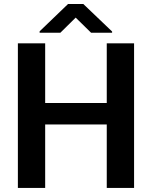

<svg xmlns="http://www.w3.org/2000/svg" viewBox="-20 -924 748 944"><path d="M202.1 -710.9V-417.5H504.9V-710.9H639.2V0H504.9V-312H202.1V0H67.9V-710.9ZM389.6 -904.3 531.2 -769V-763.2H427.7L352.1 -837.4L276.9 -763.2H174.8V-770L314.5 -904.3Z"/></svg>

Font: Vazirmatn RD UI SemiBold
Style: Regular
Weight: 600
Designer: Saber Rastikerdar
Foundry: Saber Rastikerdar
Version: Version 33.003